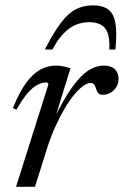

<svg xmlns="http://www.w3.org/2000/svg" viewBox="-20 -716 474 736"><path d="M165.5 -392.5Q165 -395 163.2 -397.5Q161.5 -400 157.5 -400Q142 -400 124.2 -391.2Q106.5 -382.5 86.5 -359.8Q66.5 -337 43 -295.5L29.5 -301.5Q54.5 -364 81 -399.5Q107.5 -435 135.8 -449.8Q164 -464.5 193.5 -464.5Q204 -464.5 213.2 -463.2Q222.5 -462 231.8 -459.8Q241 -457.5 250 -454L192 -266H189.5Q226.5 -340 258 -383.5Q289.5 -427 318.8 -445.8Q348 -464.5 377.5 -464.5Q407 -464.5 420.8 -450.2Q434.5 -436 434.5 -414Q434.5 -396 425.8 -382Q417 -368 403 -360.2Q389 -352.5 372.5 -352.5Q363.5 -352.5 358 -357.8Q352.5 -363 348.5 -375Q345 -387.5 340.2 -392.8Q335.5 -398 327.5 -398Q314.5 -398 297.8 -385.8Q281 -373.5 262.8 -351Q244.5 -328.5 226.5 -297.8Q208.5 -267 191.8 -229.8Q175 -192.5 161.5 -150.5L114 0H41.5ZM321.5 -631Q294.5 -631 269.8 -620.5Q245 -610 223 -587Q201 -564 181 -526H152Q185.5 -591.5 213.2 -628.2Q241 -665 270.2 -680.2Q299.5 -695.5 336.5 -695.5Q373 -695.5 394.2 -680.2Q415.5 -665 422.2 -628.2Q429 -591.5 422.5 -526H399Q402 -584.5 382.8 -607.8Q363.5 -631 321.5 -631Z"/></svg>

Font: Newsreader 36pt
Style: Italic
Weight: 400
Italic angle: -17°
Designer: Hugues Gentile
Foundry: Production Type
Version: Version 1.003